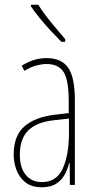

<svg xmlns="http://www.w3.org/2000/svg" viewBox="-20 -834 406 813"><path d="M177 -588Q240 -588 268.5 -547.5Q297 -507 297 -409V-51H276L275 -144H273Q267 -119 254.5 -95.5Q242 -72 218.5 -56.5Q195 -41 157 -41Q115 -41 89 -61Q63 -81 50.5 -112.5Q38 -144 38 -180Q38 -259 83 -298.5Q128 -338 210 -348L271 -355V-406Q271 -496 249 -529.5Q227 -563 177 -563Q159 -563 135 -557Q111 -551 83 -534L72 -556Q123 -588 177 -588ZM209 -325Q135 -317 99.5 -281.5Q64 -246 64 -180Q64 -124 89 -93.5Q114 -63 157 -63Q220 -63 246 -121Q272 -179 272 -271V-332ZM142 -814Q168 -773 197.5 -738Q227 -703 256 -668V-657H240Q221 -676 197 -701.5Q173 -727 150.5 -754.5Q128 -782 111 -807V-814Z"/></svg>

Font: Noto Sans Tamil UI ExtraCondensed Thin
Style: Regular
Weight: 100
Width: 2
Designer: Jelle Bosma - Monotype Design Team
Foundry: Monotype Imaging Inc.
Version: Version 2.004; ttfautohint (v1.8.4.7-5d5b)